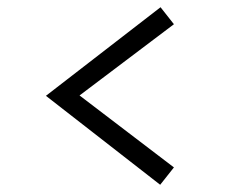

<svg xmlns="http://www.w3.org/2000/svg" viewBox="-20 -614 640 531"><path d="M423 -103 107 -349 424 -594 461 -547 200 -350 461 -151Z"/></svg>

Font: Red Hat Text VF
Style: Regular
Weight: 300
Designer: Pentagram, MCKL
Foundry: Pentagram, MCKL
Version: Version 1.023